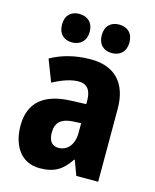

<svg xmlns="http://www.w3.org/2000/svg" viewBox="-115 -835 747 924"><g transform="rotate(15 258.5 -373.5)"><path d="M97 -686C97 -640 125 -615 165 -615C206 -615 235 -641 235 -686C235 -732 206 -757 165 -757C125 -757 97 -733 97 -686ZM295 -686C295 -641 322 -615 364 -615C405 -615 433 -641 433 -686C433 -732 405 -757 364 -757C323 -757 295 -733 295 -686ZM276 -560C199 -560 131 -542 77 -511L119 -402C167 -428 210 -442 246 -442C287 -442 309 -417 309 -363V-346L232 -343C101 -338 30 -280 30 -165C30 -67 77 10 171 10C245 10 284 -16 322 -73H325L352 0H461V-363C461 -493 393 -560 276 -560ZM270 -249 309 -251V-202C309 -144 277 -108 234 -108C202 -108 184 -128 184 -172C184 -220 210 -246 270 -249Z"/></g></svg>

Font: Noto Sans Khmer Condensed ExtraBold
Style: Regular
Weight: 800
Width: 3
Designer: Danh Hong and the Monotype Design Team
Foundry: Monotype Imaging Inc.
Version: Version 2.004